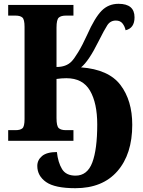

<svg xmlns="http://www.w3.org/2000/svg" viewBox="-20 -740 754 1009"><path d="M376 249Q519 249 597 159.5Q675 70 675 -84Q675 -212 613 -293.5Q551 -375 406 -386Q446 -418 498 -523Q528 -583 544 -607.5Q560 -632 589 -632Q612 -632 624 -616.5Q636 -601 640 -581Q687 -592 687 -649Q687 -720 603 -720Q550 -720 514 -683.5Q478 -647 438 -557Q413 -502 391 -466Q369 -430 356 -417Q328 -388 277 -388V-595Q277 -637 289 -647.5Q301 -658 326 -658H366V-714H23V-658H62Q86 -658 97.5 -648Q109 -638 109 -599V-114Q109 -75 97.5 -65.5Q86 -56 62 -56H23V0H366V-56H326Q301 -56 289 -66.5Q277 -77 277 -119V-325Q303 -329 329 -329Q415 -329 453 -263.5Q491 -198 491 -86Q491 45 465 114Q439 183 377 183Q327 183 306 148.5Q285 114 279 59Q226 59 201 80Q176 101 176 132Q176 184 222 216.5Q268 249 376 249Z"/></svg>

Font: Noto Serif SemiCondensed Extra
Style: Regular
Weight: 800
Width: 4
Designer: Monotype Design Team
Foundry: Monotype Imaging Inc.
Version: Version 1.002